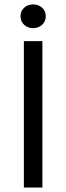

<svg xmlns="http://www.w3.org/2000/svg" viewBox="-20 -840 297 860"><path d="M169.9 -655.8V0H86.9V-655.8ZM128.4 -820.3Q152.3 -820.3 168.7 -805.4Q185.1 -790.5 185.1 -768.1Q185.1 -744.1 168.7 -729Q152.3 -713.9 128.4 -713.9Q104.5 -713.9 88.1 -729Q71.8 -744.1 71.8 -768.1Q71.8 -790.5 88.1 -805.4Q104.5 -820.3 128.4 -820.3Z"/></svg>

Font: Varta
Style: Regular
Weight: 400
Designer: Joana Correia, Viktoriya Grabowska, Eben Sorkin
Foundry: Sorkin Type
Version: Version 1.002; ttfautohint (v1.3) -l 8 -r 24 -G 200 -x 12 -H